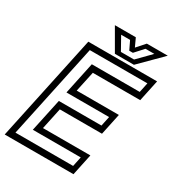

<svg xmlns="http://www.w3.org/2000/svg" viewBox="-218 -979 1007 1100"><g transform="rotate(30 285.0 -429.0)"><path d="M-17 0 132 -700H587L557 -558.5H243.5L214.5 -424H493.5L463.5 -282.5H184.5L154.5 -141.5H468L438 0ZM31 -40H412.5L426 -104H109L155.5 -321.5H437.5L451 -385.5H169L214 -598H531L544.5 -662.5H163.5ZM298.5 -716 216.5 -858H355L380 -804L428 -858H566.5L424.5 -716ZM323 -742.5H410L494.5 -828.5H436L385 -772.5H361L334 -828.5H275Z"/></g></svg>

Font: Tourney
Style: Italic
Weight: 400
Italic angle: -12°
Version: Version 1.015